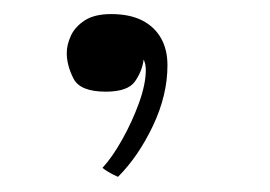

<svg xmlns="http://www.w3.org/2000/svg" viewBox="-20 -146 374 266"><path d="M143.5 99Q142 98.5 137.5 96.2Q133 94 128.2 91Q123.5 88 122 86.5Q135.5 72 149.2 47.5Q163 23 172.5 -3.2Q182 -29.5 182 -49Q182 -57.5 179 -63.5Q177 -47.5 167 -33.2Q157 -19 126.5 -19Q91 -19 81.8 -37.2Q72.5 -55.5 72.5 -72.5Q72.5 -84 78.2 -96.5Q84 -109 97.5 -117.8Q111 -126.5 134 -126.5Q159.5 -126.5 176.8 -117.8Q194 -109 203 -93.2Q212 -77.5 212 -55.5Q212 -14 191.8 28.5Q171.5 71 143.5 99Z"/></svg>

Font: Grandstander Thin Thin
Style: Regular
Weight: 250
Version: Version 1.200